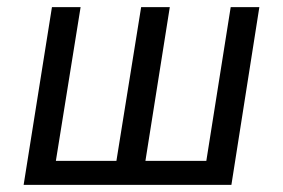

<svg xmlns="http://www.w3.org/2000/svg" viewBox="-20 -516 790 536"><path d="M46 0 125 -496H205L136 -67H305L374 -496H454L386 -67H556L624 -496H704L626 0Z"/></svg>

Font: Nunito Sans 7pt Condensed
Style: Italic
Weight: 400
Width: 3
Italic angle: -9°
Designer: Vernon Adams
Foundry: Vernon Adams
Version: Version 3.101;gftools[0.9.27]